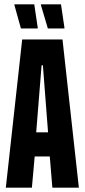

<svg xmlns="http://www.w3.org/2000/svg" viewBox="-20 -871 393 891"><path d="M7 0 83 -688H270L346 0H223L211 -145H141L128 0ZM148 -257H203L179 -568H173ZM155 -739H77L47 -847V-851H139L155 -743ZM279 -739H202L170 -847V-851H263L279 -743Z"/></svg>

Font: Saira Ultra Condensed ExtraBold
Style: Regular
Weight: 800
Width: 1
Designer: Hector Gatti with collaboration of the Omnibus-Type team
Foundry: Omnibus-Type
Version: Version 1.001; ttfautohint (v1.8)